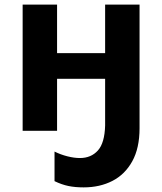

<svg xmlns="http://www.w3.org/2000/svg" viewBox="-20 -566 702 831"><path d="M584 -546V-11Q584 75 552.5 132Q521 189 466.5 217Q412 245 342 245Q305 245 276 239Q247 233 216 218V90Q242 103 271.5 110.5Q301 118 326 118Q374 118 403.5 85.5Q433 53 435 -23V-225H227V0H78V-546H227V-336H435V-546Z"/></svg>

Font: Noto Sans IKEA
Style: Bold
Weight: 600
Designer: Monotype Design Team
Foundry: Monotype Imaging Inc.
Version: Version 2.001